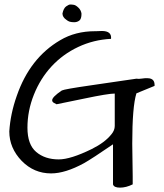

<svg xmlns="http://www.w3.org/2000/svg" viewBox="-20 -775 732 857"><path d="M484.4 47.9V-130.9Q391.6 -67.4 355.5 -46.9Q271.5 -1 208 -1Q131.8 -1 77.1 -56.6Q21.5 -114.3 21.5 -188.5Q26.4 -266.6 54.7 -346.7Q113.3 -516.6 249 -595.7Q316.4 -635.7 404.3 -635.7Q406.2 -635.7 408.2 -635.7L434.6 -636.7Q479.5 -636.7 475.6 -601.6Q397.5 -597.7 329.1 -565.4Q260.7 -533.2 210.4 -479Q160.2 -424.8 131.3 -352.5Q102.5 -280.3 102.5 -205.1Q102.5 -129.9 141.6 -96.7Q180.7 -63.5 242.2 -63.5Q294.9 -63.5 388.7 -109.4Q448.2 -138.7 477.5 -175.8Q492.2 -193.4 492.2 -212.9V-357.4Q462.9 -357.4 356 -335Q249 -312.5 232.4 -309.6Q227.5 -312.5 220.7 -315.9Q213.9 -319.3 212.9 -326.2Q210.9 -340.8 255.9 -371.1Q266.6 -377 384.8 -394Q502.9 -411.1 535.2 -416Q567.4 -420.9 588.9 -423.8Q598.6 -421.9 613.3 -424.3Q627.9 -426.8 640.6 -425.8Q671.9 -424.8 669.9 -391.6L588.9 -358.4Q570.3 -298.8 570.3 -133.8L572.3 11.7Q572.3 31.2 572.3 47.9Q543 62.5 515.6 62.5Q488.3 62.5 484.4 47.9ZM258.8 -714.8Q263.7 -738.3 275.4 -746.6Q287.1 -754.9 293.9 -754.9Q300.8 -754.9 309.6 -753.4Q318.4 -752 330.1 -740.7Q341.8 -729.5 343.8 -713.9Q343.8 -690.4 334 -683.1Q324.2 -675.8 311.5 -675.8Q298.8 -675.8 291 -678.2Q283.2 -680.7 276.4 -686.5Q258.8 -698.2 258.8 -714.8Z"/></svg>

Font: Architects Daughter
Style: Regular
Weight: 400
Designer: Kimberly Geswein
Foundry: Kimberly Geswein
Version: Version 1.003 2010